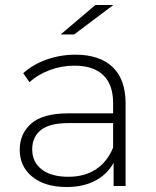

<svg xmlns="http://www.w3.org/2000/svg" viewBox="-20 -745 623 769"><path d="M483 -331V0H435V-93Q410 -47 362 -21.5Q314 4 247 4Q160 4 109.5 -37Q59 -78 59 -145Q59 -210 105.5 -250.5Q152 -291 254 -291H433V-333Q433 -406 393.5 -444Q354 -482 278 -482Q226 -482 178.5 -464Q131 -446 98 -416L73 -452Q112 -487 167 -506.5Q222 -526 282 -526Q379 -526 431 -476.5Q483 -427 483 -331ZM433 -154V-252H255Q178 -252 143.5 -224Q109 -196 109 -147Q109 -96 147 -66.5Q185 -37 254 -37Q319 -37 364.5 -67Q410 -97 433 -154ZM362 -725H434L277 -607H223Z"/></svg>

Font: Montserrat Atlas Light
Style: Regular
Weight: 300
Designer: Julieta Ulanovsky
Foundry: Julieta Ulanovsky
Version: Version 7.200